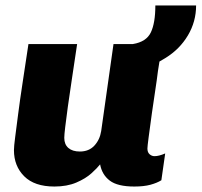

<svg xmlns="http://www.w3.org/2000/svg" viewBox="-20 -672 737 702"><path d="M179 10Q106 10 68.5 -27.5Q31 -65 31 -123Q31 -137 35.5 -171Q40 -205 46.5 -256Q53 -307 63 -372Q73 -437 84 -511H262Q252 -442 243 -384Q234 -326 228 -281.5Q222 -237 218.5 -208Q215 -179 215 -168Q215 -144 230 -131Q245 -118 272 -118Q305 -118 325 -139.5Q345 -161 350 -193L395 -511H466Q515 -519 531.5 -553.5Q548 -588 548 -652H697Q697 -593 667 -542.5Q637 -492 585 -460Q574 -453 563 -447Q557 -412 553 -378Q543 -313 535.5 -259Q528 -205 523.5 -170.5Q519 -136 519 -129Q519 -115 527 -108Q535 -101 545 -101Q561 -101 584 -111L570 -13Q554 -3 530 3.5Q506 10 471 10Q410 10 381.5 -11.5Q353 -33 346 -71Q336 -58 314.5 -38.5Q293 -19 259 -4.5Q225 10 179 10Z"/></svg>

Font: Chivo Mono Medium ExtraBold
Style: Italic
Weight: 800
Italic angle: -8.05°
Monospace: yes
Version: Version 1.008